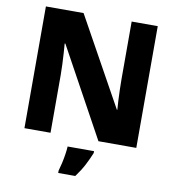

<svg xmlns="http://www.w3.org/2000/svg" viewBox="-98 -801 1014 1109"><g transform="rotate(10 409.0 -246.5)"><path d="M737 0H515L229 -522H225Q227 -499 229 -467Q231 -435 232.5 -401Q234 -367 234 -338V0H81V-714H302L588 -198H591Q589 -220 587.5 -251Q586 -282 585 -315Q584 -348 584 -374V-714H737ZM500 72Q485 109 466 145.5Q447 182 418 221H318V207Q324 187 330 160.5Q336 134 340 107.5Q344 81 345 61H500Z"/></g></svg>

Font: Noto Sans Georgian ExtraBold
Style: Regular
Weight: 800
Designer: Monotype Design Team, Akaki Razmadze
Foundry: Google LLC
Version: Version 2.005; ttfautohint (v1.8.4.7-5d5b)